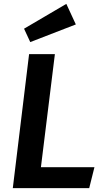

<svg xmlns="http://www.w3.org/2000/svg" viewBox="-20 -970 541 990"><path d="M46 0 130 -691H263L191 -108H467L440 0ZM104 -822 322 -950 371 -844 136 -753Z"/></svg>

Font: Xgbmvzvtohvqztyvzapvmeyoton
Style: Regular
Weight: 500
Italic angle: -8°
Designer: Carrois Corporate & Edenspiekermann
Foundry: Carrois Corporate GbR & Edenspiekermann AG
Version: Version 2.001